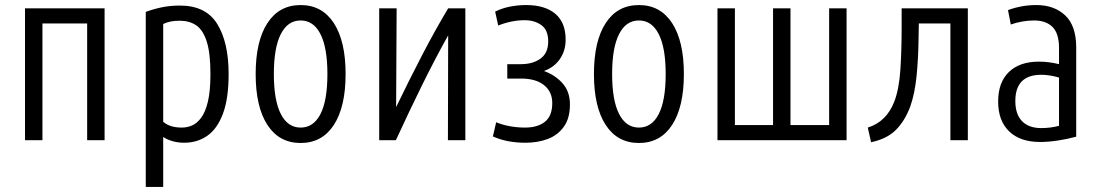

<svg xmlns="http://www.w3.org/2000/svg" viewBox="-20 -555 4353 760"><path d="M79 0V-522H394V0H325V-462H148V0Z M557 185V-508Q590 -520 622.5 -526.5Q655 -533 692 -533Q795 -533 840 -460Q885 -387 885 -262Q885 -165 862.5 -105Q840 -45 800.5 -17.5Q761 10 709 10Q684 10 662 3.5Q640 -3 626 -13V185ZM700 -50Q720 -50 739.5 -58Q759 -66 776 -88.5Q793 -111 803 -153Q813 -195 813 -262Q813 -344 798.5 -390Q784 -436 757 -454.5Q730 -473 691 -473Q652 -473 626 -460V-73Q652 -50 700 -50Z M1170 11Q1085 11 1038.5 -60.5Q992 -132 992 -262Q992 -392 1038.5 -463.5Q1085 -535 1170 -535Q1255 -535 1301.5 -463.5Q1348 -392 1348 -262Q1348 -132 1301.5 -60.5Q1255 11 1170 11ZM1170 -50Q1221 -50 1248.5 -103.5Q1276 -157 1276 -262Q1276 -366 1248.5 -420Q1221 -474 1170 -474Q1119 -474 1091.5 -420Q1064 -366 1064 -262Q1064 -158 1091.5 -104Q1119 -50 1170 -50Z M1481 0V-522H1550Q1550 -425 1549 -327Q1548 -229 1548 -131Q1598 -235 1650.5 -336Q1703 -437 1754 -522H1822V0H1753Q1753 -104 1753.5 -207.5Q1754 -311 1754 -415Q1703 -324 1651 -218.5Q1599 -113 1547 0Z M2060 10Q1986 10 1931 -15L1944 -71Q1968 -61 1997.5 -55.5Q2027 -50 2058 -50Q2108 -50 2137 -73Q2166 -96 2166 -147Q2166 -192 2133.5 -218Q2101 -244 2043 -244H1988V-301H2042Q2089 -301 2119.5 -323Q2150 -345 2150 -391Q2150 -436 2123 -455.5Q2096 -475 2057 -475Q2005 -475 1952 -454L1940 -509Q1968 -523 1999.5 -529Q2031 -535 2063 -535Q2137 -535 2178 -500.5Q2219 -466 2219 -398Q2219 -354 2196 -321Q2173 -288 2133 -274Q2178 -258 2207 -225Q2236 -192 2236 -142Q2236 -87 2212 -53.5Q2188 -20 2148.5 -5Q2109 10 2060 10Z M2509 11Q2424 11 2377.5 -60.5Q2331 -132 2331 -262Q2331 -392 2377.5 -463.5Q2424 -535 2509 -535Q2594 -535 2640.5 -463.5Q2687 -392 2687 -262Q2687 -132 2640.5 -60.5Q2594 11 2509 11ZM2509 -50Q2560 -50 2587.5 -103.5Q2615 -157 2615 -262Q2615 -366 2587.5 -420Q2560 -474 2509 -474Q2458 -474 2430.5 -420Q2403 -366 2403 -262Q2403 -158 2430.5 -104Q2458 -50 2509 -50Z M2820 0V-522H2889V-60H3040V-522H3109V-60H3262V-522H3331V0Z M3428 8 3415 -50Q3489 -73 3520 -153Q3539 -203 3544 -279.5Q3549 -356 3549 -447V-522H3811V0H3742V-462H3617L3616 -404Q3615 -322 3608 -253Q3601 -184 3583 -133Q3561 -75 3525.5 -40Q3490 -5 3428 8Z M4097 7Q4018 7 3974.5 -35Q3931 -77 3931 -153Q3931 -229 3973.5 -270Q4016 -311 4092 -311Q4112 -311 4132 -308.5Q4152 -306 4172 -301V-364Q4172 -423 4146 -448.5Q4120 -474 4073 -474Q4051 -474 4027.5 -470Q4004 -466 3981 -458L3970 -515Q4024 -535 4082 -535Q4153 -535 4196.5 -494Q4240 -453 4240 -367V-14Q4203 -4 4166 1.5Q4129 7 4097 7ZM4102 -48Q4138 -48 4172 -57V-248Q4155 -253 4137 -256Q4119 -259 4102 -259Q3999 -259 3999 -155Q3999 -103 4025.5 -75.5Q4052 -48 4102 -48Z"/></svg>

Font: Ubuntu Sans Condensed
Style: Regular
Weight: 400
Width: 3
Designer: Dalton Maag Ltd
Foundry: Dalton Maag Ltd
Version: Version 1.006; ttfautohint (v1.8.4.7-5d5b)